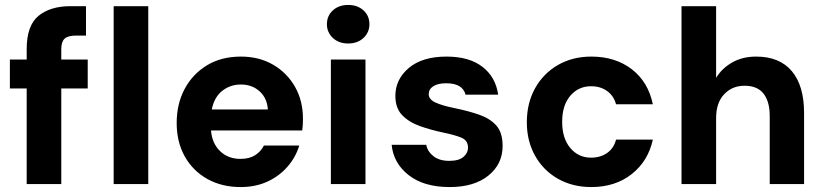

<svg xmlns="http://www.w3.org/2000/svg" viewBox="-20 -745 3334 777"><path d="M88 0V-387H20V-504H88V-546Q88 -642 136 -681Q184 -720 265 -720H328V-601H287Q255 -601 241.5 -588.5Q228 -576 228 -546V-504H335V-387H228V0ZM440 0V-720H580V0Z M954 12Q878 12 819.5 -20.5Q761 -53 728 -111.5Q695 -170 695 -247Q695 -325 727.5 -385.5Q760 -446 818 -481Q876 -516 955 -516Q1029 -516 1085.5 -483Q1142 -450 1174 -393.5Q1206 -337 1206 -265Q1206 -255 1205.5 -243Q1205 -231 1203 -217H834Q838 -165 870.5 -133.5Q903 -102 953 -102Q989 -102 1012.5 -117Q1036 -132 1048 -156H1191Q1177 -109 1143.5 -70.5Q1110 -32 1062 -10Q1014 12 954 12ZM955 -403Q912 -403 879.5 -377.5Q847 -352 837 -302H1064Q1061 -348 1030.5 -375.5Q1000 -403 955 -403Z M1389 -569Q1351 -569 1327 -591.5Q1303 -614 1303 -647Q1303 -681 1327 -703Q1351 -725 1389 -725Q1427 -725 1451 -703Q1475 -681 1475 -647Q1475 -614 1451 -591.5Q1427 -569 1389 -569ZM1319 0V-504H1459V0Z M1800 12Q1695 12 1633.5 -36.5Q1572 -85 1565 -159H1705Q1710 -132 1734 -113Q1758 -94 1798 -94Q1837 -94 1855.5 -110Q1874 -126 1874 -147Q1874 -177 1847 -188Q1820 -199 1772 -209Q1724 -219 1680 -234.5Q1636 -250 1608 -278.5Q1580 -307 1580 -357Q1580 -424 1634.5 -470Q1689 -516 1787 -516Q1879 -516 1932.5 -474.5Q1986 -433 1996 -362H1864Q1852 -408 1786 -408Q1752 -408 1733.5 -396Q1715 -384 1715 -364Q1715 -343 1741.5 -330.5Q1768 -318 1817 -308Q1876 -296 1920 -280.5Q1964 -265 1989 -236.5Q2014 -208 2014 -154Q2014 -81 1956.5 -34.5Q1899 12 1800 12Z M2373 12Q2297 12 2238 -21.5Q2179 -55 2145.5 -114.5Q2112 -174 2112 -250Q2112 -328 2145.5 -388Q2179 -448 2238 -482Q2297 -516 2373 -516Q2470 -516 2536.5 -465Q2603 -414 2622 -323H2473Q2464 -357 2437 -376.5Q2410 -396 2372 -396Q2321 -396 2288 -357.5Q2255 -319 2255 -252Q2255 -185 2288 -146Q2321 -107 2372 -107Q2410 -107 2437 -126Q2464 -145 2473 -180H2622Q2603 -93 2536.5 -40.5Q2470 12 2373 12Z M2738 0V-720H2878V-430Q2902 -469 2943.5 -492.5Q2985 -516 3040 -516Q3135 -516 3184.5 -457Q3234 -398 3234 -288V0H3095V-275Q3095 -334 3070 -366Q3045 -398 2993 -398Q2943 -398 2910.5 -363.5Q2878 -329 2878 -267V0Z"/></svg>

Font: DM Sans ExtraBold
Style: Regular
Weight: 800
Designer: Colophon Foundry, Jonny Pinhorn
Foundry: Colophon Foundry
Version: Version 4.004; ttfautohint (v1.8.4.7-5d5b)